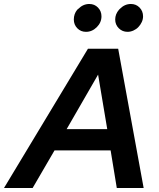

<svg xmlns="http://www.w3.org/2000/svg" viewBox="-75 -945 797 965"><path d="M0 0ZM-55 0 367 -700H519L647 0H512L481 -189H199L89 0ZM260 -296H464L418 -570ZM357 -785Q331 -785 313.5 -803Q296 -821 296 -847Q296 -875 313 -896L319 -901Q343 -925 374 -925Q400 -925 417.5 -907Q435 -889 435 -863Q435 -832 411.5 -808.5Q388 -785 357 -785ZM566 -785Q540 -785 522 -803Q504 -821 504 -847Q504 -874 523 -896L528 -901Q552 -925 583 -925Q609 -925 626.5 -907Q644 -889 644 -863Q644 -848 637.5 -834Q631 -820 620.5 -809Q610 -798 595.5 -791.5Q581 -785 566 -785Z"/></svg>

Font: Rosa Sans SemiBold
Style: Italic
Weight: 600
Italic angle: -12°
Designer: Pentagram / MCKL
Foundry: Pentagram / MCKL
Version: Version 1.005;September 16, 2019;FontCreator 11.5.0.2425 64-